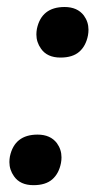

<svg xmlns="http://www.w3.org/2000/svg" viewBox="-20 -530 286 562"><path d="M157 -361.5Q118 -361.5 100 -387.5Q86.5 -406.5 86.5 -429Q86.5 -437 88 -445.5Q101.5 -509.5 169 -509.5Q206.5 -509.5 225.5 -484.5Q239 -466 239 -443Q239 -435 237.5 -426.5Q231.5 -395.5 212 -378.5Q192.5 -361.5 157 -361.5ZM78 12Q39 12 21 -14Q7.5 -33 7.5 -55.5Q7.5 -63.5 9 -72Q22.5 -136 90 -136Q127.5 -136 146.5 -111Q160 -92.5 160 -69.5Q160 -61.5 158.5 -53Q152.5 -22 133 -5Q113.5 12 78 12Z"/></svg>

Font: Heraclito Medium
Style: Italic
Weight: 500
Italic angle: -12°
Designer: Kostas Bartsokas (font) & Cristiano Sobral (main changes)
Foundry: Kostas Bartsokas (font) & Cristiano Sobral (main changes)
Version: Version 1.00;July 8, 2020;FontCreator 13.0.0.2655 64-bit